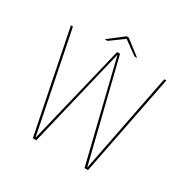

<svg xmlns="http://www.w3.org/2000/svg" viewBox="-155 -829 961 973"><g transform="rotate(30 325.5 -342.5)"><path d="M160.5 0H181L320.5 -581.5L463 0H483.5L600 -592H588L474 -11H473L329 -592H312L171.5 -11H170.5L53.5 -592H41.5ZM225 -616.5H241.5L320.5 -674L399.5 -616.5H415L326.5 -685H313.5Z"/></g></svg>

Font: Anybody Thin Thin
Style: Regular
Weight: 250
Version: Version 1.113;gftools[0.9.25]